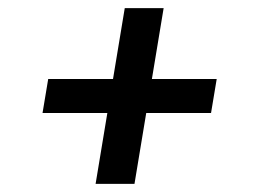

<svg xmlns="http://www.w3.org/2000/svg" viewBox="-20 -577 640 474"><path d="M216 -123 245 -298H85L99 -382H259L288 -557H384L355 -382H515L501 -298H341L312 -123Z"/></svg>

Font: Iosevka Curly Slab MdEx
Style: Italic
Weight: 500
Width: 7
Italic angle: -9°
Monospace: yes
Designer: Belleve Invis
Foundry: Belleve Invis
Version: Version 11.0.0; ttfautohint (v1.8.3)